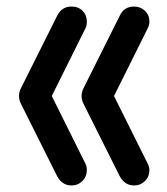

<svg xmlns="http://www.w3.org/2000/svg" viewBox="-20 -566 509 586"><path d="M389 0Q375 0 364 -7Q353 -14 345 -29L235 -249Q229 -261 229 -273Q229 -284 234 -295L345 -517Q358 -546 389 -546Q409 -546 422.5 -533Q436 -520 436 -500Q436 -489 431 -480L328 -273L431 -66Q436 -57 436 -47Q436 -27 422.5 -13.5Q409 0 389 0ZM198 0Q184 0 173 -7Q162 -14 154 -29L44 -249Q41 -255 39.5 -261Q38 -267 38 -273Q38 -284 43 -295L154 -517Q168 -546 198 -546Q219 -546 232 -533Q245 -520 245 -500Q245 -487 241 -480L138 -273L241 -66Q245 -59 245 -47Q245 -27 231.5 -13.5Q218 0 198 0Z"/></svg>

Font: Comfortaa SemiBold
Style: Regular
Weight: 600
Designer: Johan Aakerlund
Foundry: Johan Aakerlund
Version: Version 3.104; ttfautohint (v1.8.1.43-b0c9)